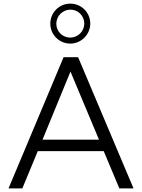

<svg xmlns="http://www.w3.org/2000/svg" viewBox="-20 -1037 782 1057"><path d="M368 -643 525 -268H214ZM367 -830C324 -830 290 -864 290 -906C290 -949 325 -984 368 -984C410 -984 444 -950 444 -907C444 -865 409 -830 367 -830ZM637 0H715L410 -722H330L27 0H103L188 -205H551ZM367 -1017C306 -1017 257 -968 257 -907C257 -846 306 -797 367 -797C427 -797 477 -847 477 -907C477 -968 428 -1017 367 -1017Z"/></svg>

Font: Perun Light
Style: Regular
Weight: 300
Foundry: Copyright (c) Stefan Peev, Context Ltd, 2016
Version: Version 1.089